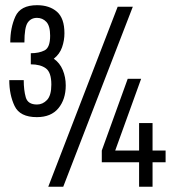

<svg xmlns="http://www.w3.org/2000/svg" viewBox="-20 -713 674 733"><path d="M97.6 -467.4Q134.2 -467.4 155.1 -452.1Q176 -436.8 176 -390.2Q176 -348.8 159.6 -331.4Q143.2 -314 121.2 -314Q86.2 -314 78.4 -341.4Q70.6 -368.8 70.6 -407.2H15.4Q15.4 -351 35.7 -308.4Q56 -265.8 120.6 -265.8Q175 -265.8 203 -299.8Q231 -333.8 231 -386.8Q231 -418.4 219.7 -445.6Q208.4 -472.8 185.4 -488.8Q208 -506.6 217 -532.7Q226 -558.8 226 -586Q226 -643.4 197.3 -668.3Q168.6 -693.2 121.4 -693.2Q58.2 -693.2 38.7 -650Q19.2 -606.8 19.2 -551H73.2Q73.2 -608.4 85.7 -626.6Q98.2 -644.8 121.2 -644.8Q142.4 -644.8 156.9 -629.5Q171.4 -614.2 171.4 -576.6Q171.4 -531.6 150.3 -520.7Q129.2 -509.8 97.6 -509.8ZM429.2 -687.2 164.2 0H221.4L487 -687.2ZM368.6 -93.6H511V0H562.4V-93.6H612.2V-138.2H562.4V-243.2H511V-138.2H419.8L518.8 -412.2H467.6L368.6 -138.2Z"/></svg>

Font: Secuela Light
Style: Regular
Weight: 300
Designer: Fernando Haro
Foundry: deFharo
Version: Version 1.708